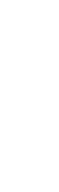

<svg xmlns="http://www.w3.org/2000/svg" viewBox="-20 -110 40 130"><path d="M0 -90.3V0V-90.3Z"/></svg>

Font: Amiri
Style: Regular
Weight: 400
Designer: Khaled Hosny
Version: Version 000.108